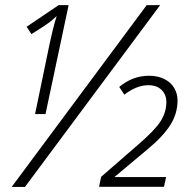

<svg xmlns="http://www.w3.org/2000/svg" viewBox="-20 -734 752 754"><path d="M608.9 -713.9 78.1 0H25.9L556.2 -713.9ZM624 -0.5H369.1L377 -39.6L522 -165.5Q588.9 -223.1 611.1 -258.5Q633.3 -293.9 633.3 -333.5Q633.3 -362.3 614.5 -380.9Q595.7 -399.4 563 -399.4Q516.6 -399.4 468.3 -362.3L448.2 -392.6Q501 -436.5 564.9 -436.5Q600.6 -436.5 626 -423.3Q651.4 -410.2 664.3 -388.2Q677.2 -366.2 677.2 -339.4Q677.2 -287.6 648.4 -242.4Q619.6 -197.3 559.1 -147.5L429.2 -38.6H632.3ZM210.4 -713.9H249.5L158.7 -286.1H117.7L175.3 -564Q177.7 -574.2 180.9 -588.6Q184.1 -603 187.7 -617.9Q191.4 -632.8 195.3 -646.7Q199.2 -660.6 202.6 -670.9Q186 -655.8 173.3 -645.8Q160.6 -635.7 103.5 -600.1L84.5 -628.9Z"/></svg>

Font: TypoPRO Open Sans
Style: Italic
Weight: 300
Italic angle: -12°
Foundry: Ascender Corporation
Version: Version 1.10